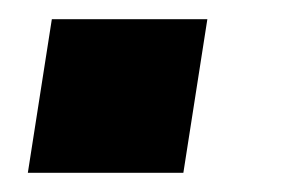

<svg xmlns="http://www.w3.org/2000/svg" viewBox="-20 -180 300 200"><path d="M9 0 34 -160H196L171 0Z"/></svg>

Font: Winston
Style: Bold Italic
Weight: 700
Italic angle: -9°
Designer: Original fonts by Vernon Adams / Changes by Cristiano Sobral
Foundry: Original fonts by Vernon Adams / Changes by Cristiano Sobral
Version: Version 2.503;July 17, 2020;FontCreator 13.0.0.2655 64-bit